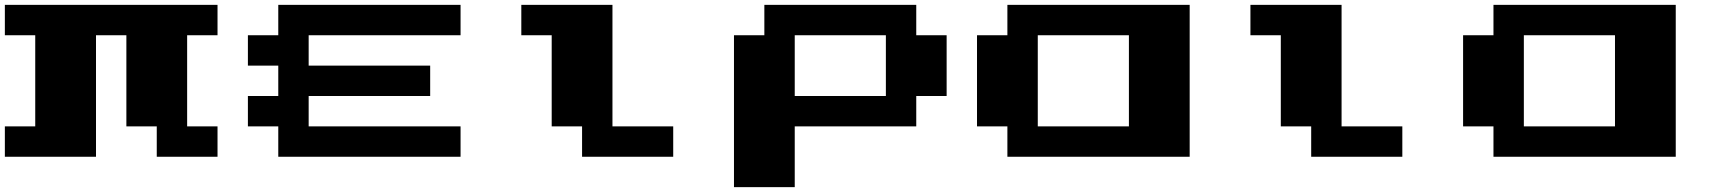

<svg xmlns="http://www.w3.org/2000/svg" viewBox="-20 -770 7040 790"><path d="M0 -125V-250H125V-625H0V-750H875V-625H750V-250H875V-125H625V-250H500V-625H375V-125Z M1125 -125V-250H1000V-375H1125V-500H1000V-625H1125V-750H1875V-625H1250V-500H1750V-375H1250V-250H1875V-125Z M2375 -125V-250H2250V-625H2125V-750H2500V-250H2750V-125Z M3000 0V-625H3125V-750H3750V-625H3875V-375H3750V-250H3250V0ZM3250 -375H3625V-625H3250Z M4125 -125V-250H4000V-625H4125V-750H4875V-125ZM4250 -250H4625V-625H4250Z M5375 -125V-250H5250V-625H5125V-750H5500V-250H5750V-125Z M6125 -125V-250H6000V-625H6125V-750H6875V-125ZM6250 -250H6625V-625H6250Z"/></svg>

Font: Press Start 2P
Style: Regular
Weight: 400
Designer: CodeMan38
Foundry: CodeMan38
Version: Version 3.000